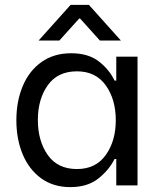

<svg xmlns="http://www.w3.org/2000/svg" viewBox="-20 -759 660 786"><path d="M47 -267Q47 -345 73.5 -407.5Q100 -470 150.5 -505.5Q201 -541 271 -541Q341 -541 384 -508Q427 -475 449 -429H456V-527H543V0H456V-108H449Q425 -61 381 -27Q337 7 268 7Q198 7 148.5 -29Q99 -65 73 -127Q47 -189 47 -267ZM135 -268Q135 -182 175.5 -124.5Q216 -67 295 -67Q372 -67 413 -124.5Q454 -182 454 -267Q454 -352 413 -409.5Q372 -467 295 -467Q216 -467 175.5 -410Q135 -353 135 -268ZM269 -739H344L475 -593H389L308 -683H304L223 -593H138Z"/></svg>

Font: Lopes Sans
Style: Regular
Weight: 400
Designer: Gabriel Lam, Diego Maldonado
Foundry: TypeRant, Foresti Design
Version: Version 4.000